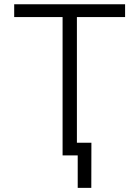

<svg xmlns="http://www.w3.org/2000/svg" viewBox="-20 -748 670 924"><path d="M48.3 -666V-727.5H582V-666H350.1V0H281.2V-666ZM354 156.2V0H312V-61H419.9L419.4 156.2Z"/></svg>

Font: Inter 17pt Light
Style: Regular
Weight: 300
Version: Version 4.001;git-66647c0bb